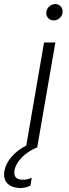

<svg xmlns="http://www.w3.org/2000/svg" viewBox="-81 -730 340 950"><path d="M185 -629C207 -629 229 -647 229 -673C229 -693 214 -710 193 -710C169 -710 148 -690 148 -665C148 -645 163 -629 185 -629ZM10 200C31 202 54 197 70 188L76 149C61 158 42 160 24 159C0 157 -15 143 -9 111C-3 75 39 24 102 0H103L193 -520H137L49 -10C-14 22 -51 71 -59 115C-68 163 -43 195 10 200Z"/></svg>

Font: Fixel Display Light
Style: Italic
Weight: 300
Italic angle: -10°
Designer: AlfaBravo + MacPaw
Foundry: Kyrylo Tkachov, Marchela Mozhyna, Serhii Makarenko, Maria Weinstein, Zakhar Kryvoshyya
Version: Version 1.210;Glyphs 3.2 (3217)